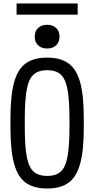

<svg xmlns="http://www.w3.org/2000/svg" viewBox="-20 -1070 540 1100"><path d="M250 10Q173 10 127 -23.5Q81 -57 60.5 -133Q40 -209 40 -335V-395Q40 -522 60.5 -597.5Q81 -673 127 -706.5Q173 -740 250 -740Q327 -740 373 -706.5Q419 -673 439.5 -597.5Q460 -522 460 -395V-335Q460 -209 439.5 -133Q419 -57 373 -23.5Q327 10 250 10ZM250 -62Q300 -62 327.5 -86.5Q355 -111 366.5 -171.5Q378 -232 378 -340V-390Q378 -498 366.5 -558.5Q355 -619 327.5 -643.5Q300 -668 250 -668Q201 -668 173 -643.5Q145 -619 133.5 -558.5Q122 -498 122 -390V-340Q122 -232 133.5 -171.5Q145 -111 173 -86.5Q201 -62 250 -62ZM250 -792Q218 -792 198.5 -810.5Q179 -829 179 -860Q179 -892 198.5 -910Q218 -928 250 -928Q282 -928 301.5 -910Q321 -892 321 -860Q321 -829 301.5 -810.5Q282 -792 250 -792ZM75 -986V-1050H425V-986Z"/></svg>

Font: M PLUS Code Latin
Style: Regular
Weight: 400
Designer: Coji Morishita
Foundry: UNDERFOREST DESIGN
Version: Version 1.002; ttfautohint (v1.8.3)